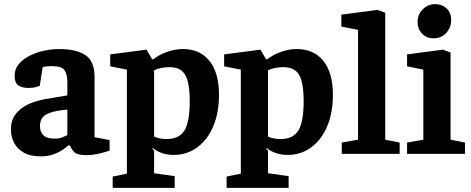

<svg xmlns="http://www.w3.org/2000/svg" viewBox="-20 -747 2288 932"><path d="M179 12Q127 12 95 -6.5Q63 -25 48 -54.5Q33 -84 33 -118Q33 -163 56 -193Q79 -223 116.5 -240.5Q154 -258 200 -266L307 -284V-350Q307 -385 293.5 -405.5Q280 -426 233 -426Q207 -426 197 -423.5Q187 -421 187 -421L173 -330Q173 -330 157 -325Q141 -320 120 -320Q87 -320 69 -332.5Q51 -345 51 -379Q51 -413 72.5 -437.5Q94 -462 127 -478Q160 -494 197 -501.5Q234 -509 266 -509Q350 -509 394.5 -479.5Q439 -450 439 -373V-81L512 -67V-16Q512 -16 495 -10.5Q478 -5 452.5 0.5Q427 6 400 6Q358 6 343 -6.5Q328 -19 320 -41H311Q304 -34 286.5 -21.5Q269 -9 241.5 1.5Q214 12 179 12ZM248 -74Q266 -74 281.5 -80Q297 -86 307 -91V-215Q248 -210 219.5 -198.5Q191 -187 182.5 -171Q174 -155 174 -135Q174 -107 190.5 -90.5Q207 -74 248 -74Z M527 165V110L596 96V-409L515 -425V-483L691 -506L719 -459H724Q753 -482 792 -495.5Q831 -509 867 -509Q951 -509 997 -451Q1043 -393 1043 -288Q1043 -200 1015.5 -134.5Q988 -69 938 -32Q888 5 823 5Q764 5 722 -28L719 -25L728 -16V94L828 108V165ZM789 -72Q850 -72 875.5 -114Q901 -156 901 -254Q901 -346 879 -383.5Q857 -421 803 -421Q784 -421 764.5 -417.5Q745 -414 728 -406V-84Q741 -78 756.5 -75Q772 -72 789 -72Z M1080 165V110L1149 96V-409L1068 -425V-483L1244 -506L1272 -459H1277Q1306 -482 1345 -495.5Q1384 -509 1420 -509Q1504 -509 1550 -451Q1596 -393 1596 -288Q1596 -200 1568.5 -134.5Q1541 -69 1491 -32Q1441 5 1376 5Q1317 5 1275 -28L1272 -25L1281 -16V94L1381 108V165ZM1342 -72Q1403 -72 1428.5 -114Q1454 -156 1454 -254Q1454 -346 1432 -383.5Q1410 -421 1356 -421Q1337 -421 1317.5 -417.5Q1298 -414 1281 -406V-84Q1294 -78 1309.5 -75Q1325 -72 1342 -72Z M1639 -55 1718 -69V-602L1637 -618V-676L1813 -699L1850 -685V-69L1920 -55V0H1639Z M1956 -55 2035 -69V-409L1956 -425V-483L2130 -506L2167 -492V-69L2237 -55V0H1956ZM2084 -561Q2051 -561 2029 -583.5Q2007 -606 2007 -641Q2007 -676 2032 -701.5Q2057 -727 2092 -727Q2125 -727 2147.5 -706.5Q2170 -686 2170 -649Q2170 -614 2146.5 -587.5Q2123 -561 2084 -561Z"/></svg>

Font: Faustina VF Beta
Style: Regular
Weight: 400
Designer: Alfonso Garcia
Foundry: Omnibus-Type
Version: Version 1.006